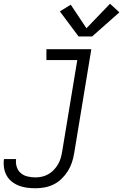

<svg xmlns="http://www.w3.org/2000/svg" viewBox="-61 -793 681 1026"><path d="M129 213Q105 213 82.5 210Q60 207 39.5 199Q19 191 2 177.5Q-15 164 -25.5 145Q-36 126 -39.5 103.5Q-43 81 -40 58Q-39 58 -39 57.5Q-39 57 -39 57H25Q25 57 25 57Q25 57 25 57Q22 79 28.5 99Q35 119 50 132Q65 145 86 150Q107 155 129 155Q146 155 163.5 151Q181 147 197 138Q213 129 226 115.5Q239 102 248.5 86Q258 70 263 53Q268 36 271 18L352 -472H187V-530H427L335 28Q331 52 323 76Q315 100 301 122Q287 144 268 162.5Q249 181 225.5 192.5Q202 204 177.5 208.5Q153 213 129 213ZM359 -598 259 -732 317 -768 401 -642 527 -773 577 -727 431 -598Z"/></svg>

Font: Iosevka Curly Light Extended
Style: Italic
Weight: 300
Width: 7
Italic angle: -9°
Monospace: yes
Designer: Belleve Invis
Foundry: Belleve Invis
Version: Version 11.1.0; ttfautohint (v1.8.3)